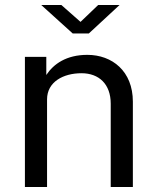

<svg xmlns="http://www.w3.org/2000/svg" viewBox="-20 -743 620 763"><path d="M370 -723 300 -656 224 -723H144L269 -610H333L455 -723ZM79 0H167V-348C167 -418 232 -452 304 -452C373 -452 420 -409 420 -331V0H508V-339C508 -460 426 -525 327 -525C244 -525 193 -489 164 -445V-517H79Z"/></svg>

Font: United Sans
Style: Regular
Weight: 400
Designer: Pablo Impallari, Rodrigo Fuenzalida (Modified by Dan O. Williams)
Version: Version 1.000;PS 001.000;hotconv 1.0.88;makeotf.lib2.5.64775